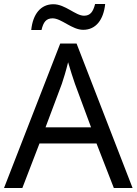

<svg xmlns="http://www.w3.org/2000/svg" viewBox="-20 -933 679 953"><path d="M135 -784H186C195 -823 209 -842 241 -842C285 -842 337 -785 393 -785C456 -785 494 -835 502 -913H452C442 -874 428 -855 397 -855C355 -855 304 -912 245 -912C182 -912 143 -863 135 -784ZM545 0H638L360 -717H279L0 0H91L176 -221H459ZM352 -517 432 -301H206L287 -517C295 -540 308 -583 318 -624C325 -599 346 -533 352 -517Z"/></svg>

Font: Noto Sans Hebrew Droid Medium
Style: Regular
Weight: 500
Designer: Monotype Design Team
Foundry: Monotype Imaging Inc.
Version: Version 1.100